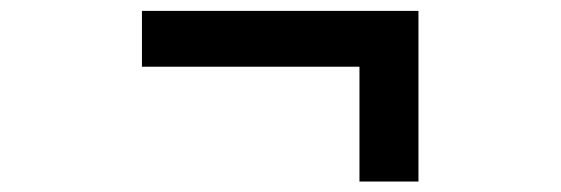

<svg xmlns="http://www.w3.org/2000/svg" viewBox="-20 -446 1040 356"><path d="M646.5 -109.4V-322.3H243.2V-425.8H755.9V-109.4Z"/></svg>

Font: Gen Shin Gothic Monospace Bold
Style: Bold
Weight: 700
Designer: [Source Han Sans]
Ryoko NISHIZUKA  (kana & ideographs); Paul D. Hunt (Latin, Greek & Cyrillic); Wenlong ZHANG  (bopomofo
Version: Version 1.002.20150607